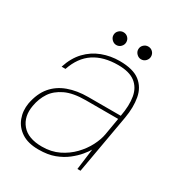

<svg xmlns="http://www.w3.org/2000/svg" viewBox="-156 -740 803 859"><g transform="rotate(30 246.0 -310.5)"><path d="M166 12Q112 12 78.5 -10Q45 -32 31.5 -68Q18 -104 25 -145Q36 -201 65 -235.5Q94 -270 139.5 -286.5Q185 -303 242 -303H410Q421 -362 413.5 -404.5Q406 -447 375.5 -470.5Q345 -494 287 -494Q212 -494 163 -461.5Q114 -429 91 -361H71Q88 -414 120 -447.5Q152 -481 194.5 -497Q237 -513 284 -513Q354 -513 389 -485.5Q424 -458 432.5 -411Q441 -364 431 -306L377 0H361L375 -108Q367 -94 350.5 -74Q334 -54 308.5 -34Q283 -14 248.5 -1Q214 12 166 12ZM173 -7Q221 -7 259 -25.5Q297 -44 325 -73Q353 -102 370 -135Q387 -168 392 -197L407 -285H240Q175 -285 135 -266Q95 -247 74.5 -216Q54 -185 47 -145Q36 -85 68.5 -46Q101 -7 173 -7ZM234 -567Q221 -567 211 -577Q201 -587 201 -600Q201 -614 211 -623.5Q221 -633 234 -633Q248 -633 257.5 -623.5Q267 -614 267 -600Q267 -587 257.5 -577Q248 -567 234 -567ZM362 -567Q349 -567 339 -577Q329 -587 329 -600Q329 -614 339 -623.5Q349 -633 362 -633Q376 -633 385.5 -623.5Q395 -614 395 -600Q395 -587 385.5 -577Q376 -567 362 -567Z"/></g></svg>

Font: DM Sans 17pt Thin
Style: Italic
Weight: 250
Italic angle: -10°
Version: Version 4.004;gftools[0.9.30]